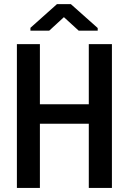

<svg xmlns="http://www.w3.org/2000/svg" viewBox="-20 -929 640 949"><path d="M533.2 0H418.9V-317.4H177.2V0H63.5V-710.9H177.2V-413.6H418.9V-710.9H533.2ZM462.9 -790.5V-777.3H369.1L295.9 -844.2L223.1 -777.3H130.4V-791.5L261.7 -908.7H330.1Z"/></svg>

Font: Roboto Mono
Style: Regular
Weight: 500
Designer: Google
Version: Version 2.000986; 2015; ttfautohint (v1.3)